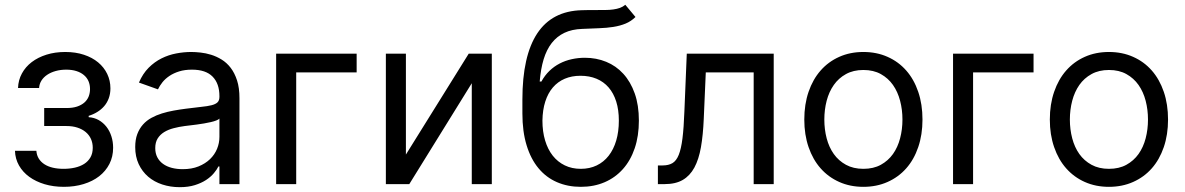

<svg xmlns="http://www.w3.org/2000/svg" viewBox="-20 -770 4956 803"><path d="M132.1 -139.2Q133.5 -120.7 142.2 -106.7Q150.9 -92.7 165.7 -83.1Q180.4 -73.5 200.8 -68.7Q221.2 -63.9 245.7 -63.9Q271 -63.9 293.1 -68.9Q315.3 -73.9 332 -84.5Q348.7 -95.2 358.3 -111.9Q367.9 -128.6 367.9 -152Q367.9 -172.2 360.3 -189.1Q352.6 -206 338.2 -217.9Q323.9 -229.8 303.8 -236.3Q283.7 -242.9 258.5 -242.9H164.8V-318.2H258.5Q283.7 -318.2 302 -324.2Q320.3 -330.3 332.6 -340.9Q344.8 -351.6 350.7 -366.1Q356.5 -380.7 356.5 -397.7Q356.5 -415.8 350 -430.8Q343.4 -445.7 330.6 -456.3Q317.8 -467 299.4 -472.8Q280.9 -478.7 257.1 -478.7Q233.3 -478.7 212.9 -473Q192.5 -467.3 177.4 -457.2Q162.3 -447.1 153.4 -433.1Q144.5 -419 143.5 -402H55.4Q56.5 -435 71.6 -462.7Q86.6 -490.4 112.7 -510.3Q138.8 -530.2 174.5 -541.4Q210.2 -552.6 252.8 -552.6Q296.2 -552.6 331 -541Q365.8 -529.5 390.4 -509.1Q415.1 -488.6 428.4 -460.8Q441.8 -432.9 441.8 -400.6Q441.8 -377.5 434.8 -358.8Q427.9 -340.2 415.7 -326Q403.4 -311.8 386.9 -301.7Q370.4 -291.5 350.9 -285.5V-279.8Q373.9 -278.4 392.8 -267.8Q411.6 -257.1 425.1 -239.9Q438.6 -222.7 445.8 -200.1Q453.1 -177.6 453.1 -152Q453.1 -114.7 437.7 -84.5Q422.2 -54.3 394.9 -33Q367.5 -11.7 329.7 -0.2Q291.9 11.4 247.2 11.4Q203.5 11.4 166.5 0.4Q129.6 -10.7 102.5 -30.4Q75.3 -50.1 59.5 -77.9Q43.7 -105.8 42.6 -139.2Z M731.5 12.8Q692.8 12.8 658.7 1.6Q624.6 -9.6 599.6 -31.1Q574.6 -52.6 560 -83.8Q545.5 -115.1 545.5 -154.8Q545.5 -186.1 554.2 -209.2Q562.9 -232.2 577.9 -249.1Q593 -266 613.5 -277.2Q633.9 -288.4 657.3 -295.6Q680.8 -302.9 706.3 -307.5Q731.9 -312.1 757.1 -315.3Q794.4 -320.3 821 -323Q847.7 -325.6 864.7 -329.9Q881.7 -334.2 889.7 -342Q897.7 -349.8 897.7 -365.1V-367.9Q897.7 -420.5 869.1 -449.6Q840.6 -478.7 782.7 -478.7Q752.8 -478.7 729.4 -471.4Q706 -464.1 688.6 -452.4Q671.2 -440.7 659.4 -426Q647.7 -411.2 640.6 -396.3L561.1 -424.7Q577.1 -462 601.7 -486.7Q626.4 -511.4 655.7 -525.9Q685 -540.5 717 -546.5Q748.9 -552.6 779.8 -552.6Q797.2 -552.6 818.9 -550.2Q840.6 -547.9 862.9 -541Q885.3 -534.1 906.8 -521Q928.3 -507.8 944.8 -486.3Q961.3 -464.8 971.4 -433.8Q981.5 -402.7 981.5 -359.4V0H897.7V-73.9H893.5Q887.1 -60.7 874.3 -45.5Q861.5 -30.2 841.8 -17.2Q822.1 -4.3 794.7 4.3Q767.4 12.8 731.5 12.8ZM744.3 -62.5Q781.6 -62.5 810.2 -74Q838.8 -85.6 858.3 -104.4Q877.8 -123.2 887.8 -147.5Q897.7 -171.9 897.7 -197.4V-274.1Q894.2 -269.9 884.6 -266.2Q875 -262.4 861.9 -259.4Q848.7 -256.4 833.3 -253.7Q817.8 -251.1 802.9 -249.1Q788 -247.2 774.9 -245.6Q761.7 -244 752.8 -242.9Q728.3 -239.7 706 -233.8Q683.6 -228 666.5 -217.5Q649.5 -207 639.4 -190.9Q629.3 -174.7 629.3 -150.6Q629.3 -128.9 637.8 -112.4Q646.3 -95.9 661.8 -84.7Q677.2 -73.5 698.3 -68Q719.5 -62.5 744.3 -62.5Z M1471.6 -467.3H1218.8V0H1134.9V-545.5H1471.6Z M1940.3 -545.5H2036.9V0H1953.1V-421.9L1691.8 0H1593.8V-545.5H1677.6V-123.6Z M2637.8 -698.9Q2619.3 -680.8 2596.2 -671.3Q2573.2 -661.9 2545.5 -657.5Q2517.8 -653.1 2485.3 -652Q2452.8 -650.9 2414.8 -649.1Q2372.2 -647.7 2340.7 -632.8Q2309.3 -617.9 2287.6 -590.2Q2266 -562.5 2253.7 -522.2Q2241.5 -481.9 2237.2 -429H2244.3Q2258.2 -454.5 2277.7 -473.4Q2297.2 -492.2 2320.8 -504.4Q2344.5 -516.7 2371.3 -522.5Q2398.1 -528.4 2426.1 -528.4Q2474.1 -528.4 2515.3 -511.5Q2556.5 -494.7 2586.8 -461.5Q2617.2 -428.3 2634.6 -379.3Q2652 -330.3 2652 -265.6Q2652 -201.3 2634.6 -150Q2617.2 -98.7 2585.2 -62.9Q2553.3 -27 2508.5 -7.8Q2463.8 11.4 2409.1 11.4Q2354.4 11.4 2309.3 -8.2Q2264.2 -27.7 2232.1 -66.4Q2199.9 -105.1 2182.4 -162.5Q2164.8 -219.8 2164.8 -295.5V-353.7Q2164.8 -535.9 2226.7 -630Q2288.7 -724.1 2413.4 -727.3Q2429.7 -728 2444.6 -728Q2459.5 -728 2473 -728Q2494 -728 2511.9 -728.2Q2529.8 -728.3 2545.1 -730.5Q2560.4 -732.6 2572.8 -737Q2585.2 -741.5 2595.2 -750ZM2409.1 -63.9Q2446 -63.9 2475.5 -78.1Q2505 -92.3 2525.6 -118.6Q2546.2 -144.9 2557.2 -182.2Q2568.2 -219.5 2568.2 -265.6Q2568.2 -310.4 2557.2 -345.3Q2546.2 -380.3 2525.4 -404.3Q2504.6 -428.3 2474.8 -440.7Q2445 -453.1 2407.7 -453.1Q2371.1 -453.1 2342 -440.7Q2312.9 -428.3 2292.3 -404.3Q2271.7 -380.3 2260.5 -345.3Q2249.3 -310.4 2248.6 -265.6Q2248.6 -219.8 2259.8 -182.5Q2271 -145.2 2291.7 -119Q2312.5 -92.7 2342.2 -78.3Q2371.8 -63.9 2409.1 -63.9Z M2731.5 -78.1H2751.4Q2775.9 -78.1 2792.3 -87.7Q2808.6 -97.3 2818.7 -122.3Q2828.8 -147.4 2834.3 -191.4Q2839.8 -235.4 2842.3 -304L2852.3 -545.5H3215.9V0H3132.1V-467.3H2931.8L2923.3 -272.7Q2920.5 -205.6 2911.6 -154.7Q2902.7 -103.7 2884.1 -69.2Q2865.4 -34.8 2835.4 -17.4Q2805.4 0 2759.9 0H2731.5Z M3590.9 11.4Q3535.5 11.4 3490.1 -8.9Q3444.6 -29.1 3412.1 -65.9Q3379.6 -102.6 3361.7 -154.7Q3343.8 -206.7 3343.8 -269.9Q3343.8 -333.8 3361.7 -386Q3379.6 -438.2 3412.1 -475.1Q3444.6 -512.1 3490.1 -532.3Q3535.5 -552.6 3590.9 -552.6Q3646.3 -552.6 3691.9 -532.3Q3737.6 -512.1 3770.1 -475.1Q3802.6 -438.2 3820.3 -386Q3838.1 -333.8 3838.1 -269.9Q3838.1 -206.7 3820.3 -154.7Q3802.6 -102.6 3770.1 -65.9Q3737.6 -29.1 3691.9 -8.9Q3646.3 11.4 3590.9 11.4ZM3590.9 -63.9Q3633.2 -63.9 3663.9 -80.8Q3694.6 -97.7 3714.7 -125.9Q3734.7 -154.1 3744.5 -191.6Q3754.3 -229 3754.3 -269.9Q3754.3 -311.1 3744.5 -348.5Q3734.7 -386 3714.7 -414.6Q3694.6 -443.2 3663.9 -460.2Q3633.2 -477.3 3590.9 -477.3Q3549 -477.3 3518.1 -460.2Q3487.2 -443.2 3467.2 -414.6Q3447.1 -386 3437.3 -348.5Q3427.6 -311.1 3427.6 -269.9Q3427.6 -229 3437.3 -191.6Q3447.1 -154.1 3467.2 -125.9Q3487.2 -97.7 3518.1 -80.8Q3549 -63.9 3590.9 -63.9Z M4302.6 -467.3H4049.7V0H3965.9V-545.5H4302.6Z M4617.9 11.4Q4562.5 11.4 4517 -8.9Q4471.6 -29.1 4439.1 -65.9Q4406.6 -102.6 4388.7 -154.7Q4370.7 -206.7 4370.7 -269.9Q4370.7 -333.8 4388.7 -386Q4406.6 -438.2 4439.1 -475.1Q4471.6 -512.1 4517 -532.3Q4562.5 -552.6 4617.9 -552.6Q4673.3 -552.6 4718.9 -532.3Q4764.6 -512.1 4797.1 -475.1Q4829.5 -438.2 4847.3 -386Q4865.1 -333.8 4865.1 -269.9Q4865.1 -206.7 4847.3 -154.7Q4829.5 -102.6 4797.1 -65.9Q4764.6 -29.1 4718.9 -8.9Q4673.3 11.4 4617.9 11.4ZM4617.9 -63.9Q4660.2 -63.9 4690.9 -80.8Q4721.6 -97.7 4741.7 -125.9Q4761.7 -154.1 4771.5 -191.6Q4781.2 -229 4781.2 -269.9Q4781.2 -311.1 4771.5 -348.5Q4761.7 -386 4741.7 -414.6Q4721.6 -443.2 4690.9 -460.2Q4660.2 -477.3 4617.9 -477.3Q4576 -477.3 4545.1 -460.2Q4514.2 -443.2 4494.1 -414.6Q4474.1 -386 4464.3 -348.5Q4454.5 -311.1 4454.5 -269.9Q4454.5 -229 4464.3 -191.6Q4474.1 -154.1 4494.1 -125.9Q4514.2 -97.7 4545.1 -80.8Q4576 -63.9 4617.9 -63.9Z"/></svg>

Font: Interop
Style: Regular
Weight: 400
Designer: Rasmus Andersson, Google, Jang Haemin
Foundry: jhaemin
Version: Version 1.008